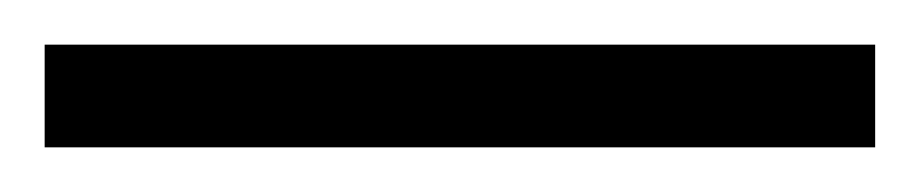

<svg xmlns="http://www.w3.org/2000/svg" viewBox="-20 34 412 86"><path d="M372 100H0V54H372Z"/></svg>

Font: GFS Artemisia
Style: Bold
Weight: 700
Designer: Designed by Takis Katsoulidis.
Foundry: Designed by Takis Katsoulidis.
Version: Version 1.0